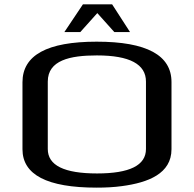

<svg xmlns="http://www.w3.org/2000/svg" viewBox="-20 -850 889 880"><path d="M766 -474C766 -597 652 -659 423 -659C196 -659 83 -597 83 -473V-166C83 -49 196 10 423 10C464 10 503 8 539 3C659 -13 766 -54 766 -166ZM424 -596C574 -596 649 -556 649 -476V-167C649 -92 574 -55 425 -55C274 -55 199 -92 199 -167V-476C199 -574 301 -596 424 -596ZM275 -703H348L426 -790L504 -703H576L494 -830H360Z"/></svg>

Font: Gamestation Extended
Style: Regular
Weight: 400
Width: 7
Designer: Jonas Hecksher
Foundry: Jonas Hecksher, Playtypeª, e-types AS
Version: Version 1.003